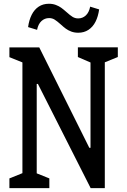

<svg xmlns="http://www.w3.org/2000/svg" viewBox="-20 -976 660 996"><path d="M28.8 -50.5 116.3 -85.8 96.3 -47.2V-682.8L116.3 -644.2L28.8 -679.5V-730H183.7L443.3 -209.3H449.5V-686.3L466 -644.7L384 -680.2V-730.5H591.2V-680.2L503.7 -644.7L523.7 -683.5V0H450.3L176.7 -540.5H170.5V-44.3L148 -85.8L236 -50.5V0H28.8ZM294.7 -849.7Q276.2 -866.3 263.5 -874.2Q250.8 -882.2 234.7 -882.2Q212 -882.2 195.1 -866.8Q178.2 -851.3 172.3 -821.2L125.7 -835.5Q130.7 -872 144.4 -899.3Q158.2 -926.7 180.8 -941.6Q203.3 -956.5 233.8 -956.5Q253.7 -956.5 269.8 -950.3Q286 -944.2 297.7 -935.7Q309.3 -927.2 325.2 -913.2Q343.2 -896.8 356.2 -888.7Q369.3 -880.5 385.7 -880.5Q408.3 -880.5 425.1 -895.9Q441.8 -911.3 447.7 -941.5L494.3 -927.2Q489.3 -890.7 475.5 -863.4Q461.7 -836.2 438.9 -821.2Q416.2 -806.2 385.7 -806.2Q365.8 -806.2 349.7 -812.3Q333.5 -818.5 321.7 -827.1Q309.8 -835.7 294.7 -849.7Z"/></svg>

Font: Monaspace Xenon Var
Style: Regular
Weight: 400
Designer: Riley Cran and the Lettermatic Team
Version: Version 1.000 (Monaspace Xenon Var)